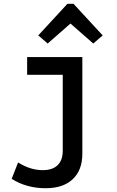

<svg xmlns="http://www.w3.org/2000/svg" viewBox="-20 -777 620 1019"><path d="M222 222Q172 222 126.5 209.5Q81 197 42 172L76 85Q107 105 140 115.5Q173 126 207 126Q259 126 286 99.5Q313 73 313 23V-380H124V-474H417V39Q417 126 366 174Q315 222 222 222ZM233 -546 183 -589 338 -757H370L525 -589L475 -546L354 -652Z"/></svg>

Font: Sometype Mono SemiBold
Style: Regular
Weight: 600
Designer: Ryoichi Tsunekawa
Foundry: Dharma Type
Version: Version 1.001